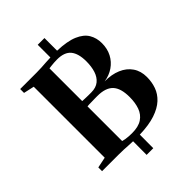

<svg xmlns="http://www.w3.org/2000/svg" viewBox="-281 -983 1230 1230"><g transform="rotate(-45 334.0 -368.0)"><path d="M296.5 128 297 5Q274 4.5 255.5 3.2Q237 2 217.5 1Q198 0 171 0H21V-34L94 -49V-692L22 -708V-743H170.5Q195 -743 216.2 -744.2Q237.5 -745.5 258.2 -747Q279 -748.5 302 -749V-864H363V-749.5Q453 -746.5 504.8 -724.2Q556.5 -702 578.5 -665Q600.5 -628 600.5 -580.5Q600.5 -530.5 580 -491.2Q559.5 -452 523 -427Q486.5 -402 439.5 -395Q502.5 -395.5 550.2 -375.2Q598 -355 624.5 -316.2Q651 -277.5 651 -223.5Q651 -178 636.8 -137.8Q622.5 -97.5 589 -66.2Q555.5 -35 499 -16Q442.5 3 357.5 5.5L357 128ZM329 -36Q387 -36 420.2 -58Q453.5 -80 467.8 -119.5Q482 -159 482 -211Q482 -290.5 448.2 -326.2Q414.5 -362 339.5 -362Q328.5 -362 316 -361.8Q303.5 -361.5 291 -361.2Q278.5 -361 267.5 -360.8Q256.5 -360.5 248.5 -359.5V-45.5Q257.5 -42.5 271 -40.2Q284.5 -38 299.8 -37Q315 -36 329 -36ZM329 -405.5Q372 -405.5 398 -426.8Q424 -448 435.8 -484.8Q447.5 -521.5 447.5 -568.5Q447.5 -639.5 418.5 -674.8Q389.5 -710 323 -710Q309.5 -710 295 -709Q280.5 -708 268.2 -706.5Q256 -705 248.5 -704V-407.5Q256.5 -407 267 -406.5Q277.5 -406 288.5 -405.8Q299.5 -405.5 310 -405.5Q320.5 -405.5 329 -405.5Z"/></g></svg>

Font: Merriweather 96pt
Style: Bold
Weight: 700
Version: Version 2.100